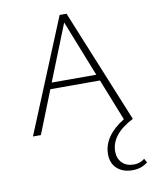

<svg xmlns="http://www.w3.org/2000/svg" viewBox="-100 -733 884 1098"><g transform="rotate(-10 342.0 -184.5)"><path d="M656 236 669 259Q632 289 581 289Q524 289 490.5 258Q457 227 457 175Q457 70 581 -7L485 -249H197L98 0H52L323 -658H363L632 0Q500 67 500 167Q500 207 525 232.5Q550 258 594 258Q630 258 656 236ZM211 -285H470L341 -611Z"/></g></svg>

Font: EauTestInfant Light
Style: Regular
Weight: 300
Designer: Christian Thalmann (Catharsis Fonts)
Version: Version 0.001;PS 000.001;hotconv 1.0.88;makeotf.lib2.5.64775